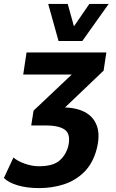

<svg xmlns="http://www.w3.org/2000/svg" viewBox="-45 -772 593 984"><path d="M156 192Q92 192 44.5 177.5Q-3 163 -25 140L24 35Q45 54 82.5 67Q120 80 154 80Q222 80 255.5 54.5Q289 29 304 -19Q319 -81 290 -105Q261 -129 188 -129H115L127 -205L362 -427L348 -390H74L91 -503H500L486 -410L269 -203L235 -222H269Q342 -222 388 -198.5Q434 -175 451.5 -127Q469 -79 450 -6Q430 67 385.5 110.5Q341 154 281.5 173Q222 192 156 192ZM255 -562 202 -752H302L334 -637L413 -752H512L377 -562Z"/></svg>

Font: Nunito Sans 7pt Condensed ExtraBold
Style: Italic
Weight: 800
Width: 3
Italic angle: -9°
Designer: Vernon Adams
Foundry: Vernon Adams
Version: Version 3.101;gftools[0.9.27]